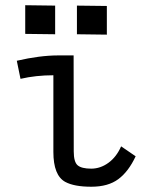

<svg xmlns="http://www.w3.org/2000/svg" viewBox="-20 -707 558 736"><path d="M76.7 -687 191.4 -685.5V-575.7L76.7 -577.1ZM274.9 -685.5 389.6 -684.1V-574.2L274.9 -575.7ZM203.6 -494.6H262.2Q262.2 -494.6 262.7 -126.5Q262.7 -85.9 277.8 -73.2Q293 -60.5 329.6 -60.5Q364.7 -60.5 395.5 -82.8Q426.3 -105 444.3 -146L500 -107.9Q472.7 -49.3 433.6 -20.3Q394.5 8.8 330.1 8.8Q264.2 8.8 230 -9.8Q184.6 -34.7 184.6 -124.5V-418.5Q117.7 -418.5 58.6 -404.8L44.4 -474.1Q132.8 -494.6 203.6 -494.6Z"/></svg>

Font: FantasqueSansM Nerd Font
Style: Regular
Weight: 400
Monospace: yes
Designer: Jany Belluz
Version: Version 1.8.0 ; ttfautohint (v1.8.2);Nerd Fonts 3.4.0